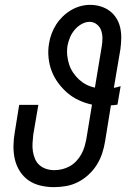

<svg xmlns="http://www.w3.org/2000/svg" viewBox="-20 -763 540 791"><path d="M202 8Q174 8 146.5 1.5Q119 -5 97.5 -20Q76 -35 61.5 -58Q47 -81 41 -107.5Q35 -134 35.5 -162.5Q36 -191 41 -219L59 -331H138L117 -208Q115 -191 114 -173.5Q113 -156 115.5 -139.5Q118 -123 124.5 -108Q131 -93 143 -82.5Q155 -72 171 -67Q187 -62 204 -62Q220 -62 236.5 -66Q253 -70 268 -78.5Q283 -87 295 -100Q307 -113 315.5 -128.5Q324 -144 328.5 -160Q333 -176 336 -192L359 -332Q331 -338 305 -350Q279 -362 258 -380Q237 -398 220 -421Q203 -444 193 -470Q183 -496 180 -525.5Q177 -555 182 -584Q185 -604 192.5 -624Q200 -644 211.5 -662Q223 -680 238.5 -695Q254 -710 272.5 -721Q291 -732 311 -737.5Q331 -743 351 -743Q374 -743 395 -736.5Q416 -730 432.5 -717.5Q449 -705 460 -687Q471 -669 475.5 -648Q480 -627 479.5 -604.5Q479 -582 476 -560L449 -401Q456 -402 463 -404Q470 -406 477 -408L464 -332Q458 -331 451 -330Q444 -329 437 -329L413 -181Q409 -156 401 -131.5Q393 -107 379 -84.5Q365 -62 345 -43.5Q325 -25 301.5 -13Q278 -1 252.5 3.5Q227 8 202 8ZM371 -402 399 -571Q402 -588 402 -605Q402 -622 397 -637Q392 -652 379 -662.5Q366 -673 349 -673Q332 -673 315.5 -663.5Q299 -654 287 -639.5Q275 -625 268 -608Q261 -591 258 -574Q255 -554 257 -534.5Q259 -515 265 -497Q271 -479 281.5 -463.5Q292 -448 305.5 -435.5Q319 -423 335.5 -414.5Q352 -406 371 -402Z"/></svg>

Font: Iosevka Curly Slab Oblique
Style: Regular
Weight: 400
Italic angle: -9°
Monospace: yes
Designer: Belleve Invis
Foundry: Belleve Invis
Version: Version 11.1.0; ttfautohint (v1.8.3)